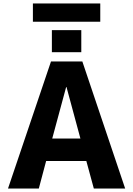

<svg xmlns="http://www.w3.org/2000/svg" viewBox="-20 -1083 765 1103"><path d="M278 -783V-910H447V-783ZM169 -958V-1063H556V-958ZM26 0 273 -730H453L699 0H519L476 -158H245L203 0ZM280 -287H442L362 -583H360Z"/></svg>

Font: M PLUS 1p ExtraBold
Style: Regular
Weight: 800
Version: Version 1.062